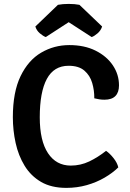

<svg xmlns="http://www.w3.org/2000/svg" viewBox="-20 -922 646 956"><path d="M449.5 -432.5Q450 -472 439 -509.2Q428 -546.5 400 -570.5Q372 -594.5 321.5 -594.5Q248.5 -594.5 213.2 -529Q178 -463.5 178 -338Q178 -221 219 -159.2Q260 -97.5 332.5 -97.5Q381 -97.5 424.5 -118.2Q468 -139 508 -171Q527 -158 545.5 -134.5Q564 -111 569 -88.5Q541 -61 500.8 -37.5Q460.5 -14 412 -0.2Q363.5 13.5 310.5 13.5Q235.5 13.5 184.5 -16.2Q133.5 -46 102.5 -96.8Q71.5 -147.5 57.8 -210.2Q44 -273 44 -338.5Q44 -463.5 82.5 -543Q121 -622.5 185.2 -660Q249.5 -697.5 325 -697.5Q400.5 -697.5 456 -669.8Q511.5 -642 542 -596.5Q572.5 -551 572.5 -497Q572.5 -462 554.5 -443.8Q536.5 -425.5 500 -425.5Q486 -425.5 474.2 -427.5Q462.5 -429.5 449.5 -432.5ZM375.5 -898 488.5 -790Q482 -770 465.8 -756Q449.5 -742 436.5 -737.5L322 -811.5L208 -737.5Q195 -742 178.5 -756Q162 -770 156 -790L268.5 -898Q292 -902.5 322 -902.5Q352.5 -902.5 375.5 -898Z"/></svg>

Font: Signika Negative Light SemiBold
Style: Regular
Weight: 600
Version: Version 2.001